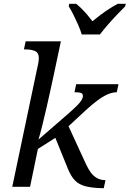

<svg xmlns="http://www.w3.org/2000/svg" viewBox="-20 -976 677 1003"><path d="M515 7Q461 6 426.5 -3Q392 -12 371 -34Q350 -56 334 -96L252 -298L307 -280L178 -198L137 0H44L174 -618Q179 -638 181 -652.5Q183 -667 183 -671Q183 -701 162.5 -709.5Q142 -718 113 -718H105L114 -760H298L259 -576Q253 -549 243.5 -505Q234 -461 222.5 -411Q211 -361 200 -317Q189 -273 181 -247L340 -385Q367 -409 383 -425Q399 -441 406 -453Q413 -465 413 -474Q413 -483 409 -487Q405 -491 395.5 -492.5Q386 -494 369 -494L378 -536H599L590 -494Q567 -494 542 -483Q517 -472 489.5 -451.5Q462 -431 429 -401L305 -286L319 -358L429 -119Q440 -95 453.5 -76Q467 -57 486 -46Q505 -35 531 -35L522 7ZM407 -796Q400 -820 388 -847Q376 -874 363.5 -899Q351 -924 339 -943L342 -956H378Q393 -944 408 -929Q423 -914 437 -897.5Q451 -881 463 -865Q482 -881 504 -897.5Q526 -914 550 -929.5Q574 -945 595 -956H637L634 -943Q615 -924 591 -899Q567 -874 544 -847.5Q521 -821 502 -796Z"/></svg>

Font: Noto Serif
Style: Italic
Weight: 400
Italic angle: -12°
Designer: Monotype Design Team
Foundry: Monotype Imaging Inc.
Version: Version 2.013